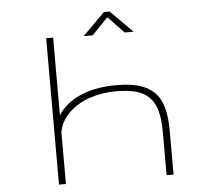

<svg xmlns="http://www.w3.org/2000/svg" viewBox="-59 -980 1169 1045"><g transform="rotate(-5 525.0 -457.0)"><path d="M698.5 -793.5H649.5L562.5 -884.5L474.5 -793.5H425.5L546.5 -914.5H577.5ZM221 0V-800H259V-375Q298 -438.5 380.2 -475.2Q462.5 -512 580 -512Q651.5 -512 700.5 -498.2Q749.5 -484.5 783 -453Q816.5 -421.5 831.8 -369.8Q847 -318 847 -242V0H809V-232Q809 -304 796.5 -351Q784 -398 754.8 -426.8Q725.5 -455.5 682.2 -467.2Q639 -479 573 -479Q497 -479 429.5 -456Q362 -433 315.2 -387.2Q268.5 -341.5 259 -281.5V0Z"/></g></svg>

Font: League Mono Extended Thin
Style: Regular
Weight: 100
Width: 9
Designer: Tyler Finck
Foundry: The League of Moveable Type / Tyler Finck
Version: Version 2.210